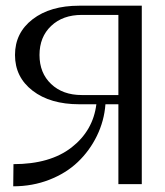

<svg xmlns="http://www.w3.org/2000/svg" viewBox="-20 -653 587 681"><path d="M482.9 -632.8V0H399.9V-283.2H354Q349.6 -224.1 323.7 -171.1Q297.9 -118.2 256.1 -78.4Q214.4 -38.6 154.8 -15.4Q95.2 7.8 26.9 7.8L27.8 -70.8Q157.7 -70.8 233.9 -130.1Q310.1 -189.5 321.8 -283.2H261.2Q158.2 -283.2 95.7 -331.3Q33.2 -379.4 33.2 -458Q33.2 -536.6 95.7 -584.7Q158.2 -632.8 261.2 -632.8ZM399.9 -600.1H270Q202.6 -600.1 161.4 -561Q120.1 -522 120.1 -458Q120.1 -394 161.4 -355Q202.6 -315.9 270 -315.9H399.9Z"/></svg>

Font: Resagokr
Style: Regular
Weight: 500
Designer: gluk
Foundry: gluk
Version: Version 0.95